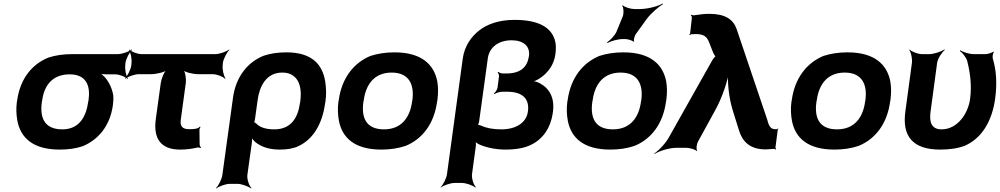

<svg xmlns="http://www.w3.org/2000/svg" viewBox="-20 -833 5634 1082"><path d="M686 -464 687 -478C690 -502 710 -539 724 -552L722 -554C707 -542 668 -528 644 -528H388C338 -528 295 -522 254 -509C161 -472 94 -390 77 -269L75 -259C70 -220 72 -185 78 -152C96 -58 164 10 316 10C365 10 407 4 446 -9C533 -45 600 -123 616 -239L617 -249C619 -266 620 -282 618 -297C611 -337 594 -371 571 -398C562 -407 548 -420 540 -424L538 -420C546 -416 564 -414 578 -414H629C653 -414 688 -400 699 -388L701 -390C691 -403 683 -440 686 -464ZM373 -414C469 -414 490 -346 479 -269L477 -259C466 -180 430 -104 331 -104C226 -104 204 -175 216 -259L218 -269C229 -349 273 -414 373 -414Z M1046 -105C1004 -105 994 -125 999 -160L1027 -365C1030 -389 1024 -429 1013 -441L1011 -439C1021 -426 1067 -415 1097 -415H1178C1202 -415 1237 -401 1248 -389L1251 -391C1241 -404 1232 -441 1235 -465L1236 -478C1239 -502 1259 -539 1273 -552L1271 -554C1256 -542 1217 -528 1193 -528H778C754 -528 719 -542 708 -554L706 -552C716 -539 724 -502 721 -478L720 -465C717 -441 698 -404 684 -391L685 -389C700 -401 739 -415 763 -415H831C861 -415 908 -426 922 -439L920 -441C905 -429 889 -389 886 -365L858 -162C843 -52 886 10 995 10C1034 10 1064 5 1089 -1C1096 -3 1107 -1 1111 1L1113 -2C1109 -5 1105 -14 1105 -21L1104 -104C1105 -109 1109 -115 1110 -117L1107 -120C1096 -107 1076 -105 1046 -105Z M1557 10C1598 10 1635 4 1663 -10C1745 -49 1796 -134 1812 -250L1814 -260C1820 -301 1818 -338 1813 -372C1798 -468 1740 -538 1594 -538C1548 -538 1504 -532 1466 -519C1376 -483 1309 -401 1293 -282L1233 153C1230 177 1211 214 1197 227L1199 229C1214 217 1252 203 1276 203H1317C1341 203 1380 217 1394 229L1397 227C1384 214 1371 177 1374 153L1399 -26C1401 -39 1401 -57 1398 -66L1394 -64C1397 -55 1409 -41 1419 -32C1451 -7 1493 10 1557 10ZM1526 -104C1477 -104 1444 -116 1425 -136C1421 -139 1412 -146 1410 -145L1411 -141C1413 -143 1417 -159 1417 -162L1432 -270C1442 -344 1479 -424 1570 -424C1592 -424 1610 -420 1625 -411C1671 -384 1681 -327 1672 -260L1670 -250C1659 -172 1622 -104 1526 -104Z M1889 -269 1887 -259C1882 -220 1884 -185 1890 -152C1908 -58 1977 10 2129 10C2179 10 2225 3 2266 -11C2359 -49 2426 -134 2443 -259L2445 -269C2450 -308 2450 -343 2444 -376C2425 -470 2355 -538 2203 -538C2153 -538 2109 -531 2068 -518C1974 -479 1906 -394 1889 -269ZM2304 -269 2302 -259C2291 -176 2246 -104 2144 -104C2039 -104 2016 -175 2028 -259L2030 -269C2041 -351 2085 -424 2187 -424C2289 -424 2315 -352 2304 -269Z M2831 10C2872 10 2912 5 2943 -5C3025 -32 3082 -97 3096 -202C3107 -284 3075 -336 3020 -365C3008 -372 2988 -377 2977 -375V-371C2988 -373 3011 -384 3024 -393C3067 -422 3102 -467 3110 -528C3114 -559 3114 -586 3106 -610C3083 -682 3010 -721 2879 -721C2791 -721 2724 -696 2680 -661C2636 -627 2598 -574 2588 -504L2499 148C2496 172 2477 209 2463 222L2464 224C2479 212 2518 198 2542 198H2583C2607 198 2645 212 2659 224L2662 222C2649 209 2637 172 2640 148L2661 -6C2663 -17 2662 -34 2659 -41L2655 -39C2658 -32 2672 -23 2683 -18C2723 -1 2773 10 2831 10ZM2955 -204C2946 -140 2886 -104 2806 -104C2758 -104 2721 -111 2692 -125C2687 -127 2674 -130 2671 -128L2672 -125C2675 -127 2679 -142 2680 -148L2729 -504C2737 -565 2788 -606 2863 -606C2931 -606 2968 -572 2961 -518C2952 -455 2914 -419 2834 -419H2814C2804 -419 2792 -424 2788 -428L2784 -426C2788 -422 2793 -411 2792 -403L2784 -340C2782 -328 2772 -312 2763 -306L2767 -303C2776 -309 2795 -316 2810 -316H2839C2927 -316 2965 -274 2955 -204Z M3179 -269 3177 -259C3172 -220 3174 -185 3180 -152C3198 -58 3267 10 3419 10C3469 10 3515 3 3556 -11C3649 -49 3716 -134 3733 -259L3735 -269C3740 -308 3740 -343 3734 -376C3715 -470 3645 -538 3493 -538C3443 -538 3399 -531 3358 -518C3264 -479 3196 -394 3179 -269ZM3594 -269 3592 -259C3581 -176 3536 -104 3434 -104C3329 -104 3306 -175 3318 -259L3320 -269C3331 -351 3375 -424 3477 -424C3579 -424 3605 -352 3594 -269ZM3490 -742 3454 -654C3445 -633 3417 -604 3400 -594L3404 -591C3421 -601 3462 -613 3490 -613H3502C3517 -613 3545 -605 3549 -598L3554 -600C3549 -607 3556 -631 3564 -642L3623 -724C3647 -757 3691 -795 3716 -809L3714 -813C3689 -798 3630 -782 3585 -782H3555C3534 -782 3499 -793 3490 -803L3486 -801C3495 -791 3496 -759 3490 -742Z M4347 -105C4317 -105 4310 -136 4304 -158L4131 -670C4112 -723 4068 -755 3977 -755C3948 -755 3919 -751 3893 -747C3888 -746 3879 -748 3876 -750L3873 -747C3876 -745 3880 -737 3879 -732L3869 -644C3869 -642 3865 -639 3864 -638L3868 -635C3869 -636 3872 -639 3875 -640C3884 -640 3891 -641 3902 -641C3947 -641 3964 -625 3975 -597L4000 -534C4001 -530 4011 -514 4015 -514L4016 -518C4012 -518 3999 -502 3996 -497L3754 -67C3736 -30 3693 15 3667 32L3668 35C3694 18 3752 0 3791 0H3849C3867 0 3899 10 3906 18L3909 16C3902 7 3906 -21 3913 -34L4010 -211C4050 -282 4082 -380 4090 -437L4085 -436C4077 -380 4087 -283 4109 -212L4144 -100C4163 -36 4205 9 4296 9C4314 8 4329 7 4342 6C4345 6 4350 8 4351 10L4354 7C4352 5 4350 1 4350 -2L4363 -102C4363 -104 4366 -106 4367 -107L4364 -109C4363 -108 4362 -106 4360 -106L4359 -105Z M4442 -269 4440 -259C4435 -220 4437 -185 4443 -152C4461 -58 4530 10 4682 10C4732 10 4778 3 4819 -11C4912 -49 4979 -134 4996 -259L4998 -269C5003 -308 5003 -343 4997 -376C4978 -470 4908 -538 4756 -538C4706 -538 4662 -531 4621 -518C4527 -479 4459 -394 4442 -269ZM4857 -269 4855 -259C4844 -176 4799 -104 4697 -104C4592 -104 4569 -175 4581 -259L4583 -269C4594 -351 4638 -424 4740 -424C4842 -424 4868 -352 4857 -269Z M5278 10C5332 10 5379 3 5418 -12C5512 -54 5570 -148 5588 -276C5600 -365 5594 -440 5575 -502C5572 -512 5575 -533 5581 -540L5578 -542C5571 -536 5546 -528 5535 -528H5468C5440 -528 5406 -540 5391 -550L5389 -546C5404 -536 5425 -509 5431 -488C5447 -424 5457 -354 5447 -276C5441 -231 5421 -188 5396 -159C5372 -131 5336 -104 5286 -104C5225 -104 5217 -151 5224 -203L5261 -478C5264 -502 5288 -539 5305 -552L5302 -554C5284 -542 5242 -528 5218 -528H5176C5152 -528 5117 -542 5106 -554L5104 -552C5114 -539 5122 -502 5119 -478L5082 -204C5063 -65 5124 10 5278 10Z"/></svg>

Font: Asimov
Style: EdgeWideIt
Weight: 500
Designer: Google
Version: Version 2.000980: 2014